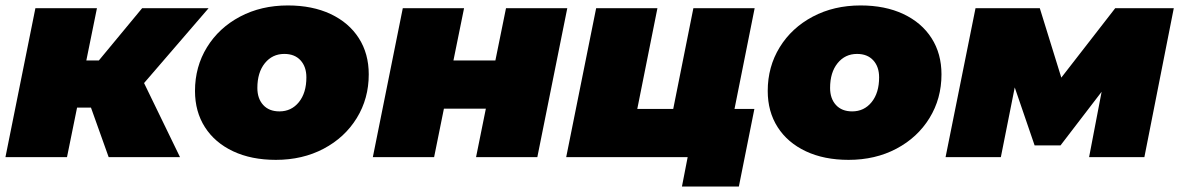

<svg xmlns="http://www.w3.org/2000/svg" viewBox="-22 -577 4330 705"><path d="M507 -272 639 0H377L312 -182H261L224 0H-2L108 -547H334L295 -355H341L500 -547H744Z M694 -243Q694 -332 738 -403.5Q782 -475 859.5 -516Q937 -557 1035 -557Q1125 -557 1192 -525.5Q1259 -494 1295.5 -437Q1332 -380 1332 -304Q1332 -215 1288 -143.5Q1244 -72 1166.5 -31Q1089 10 991 10Q901 10 834 -21.5Q767 -53 730.5 -110Q694 -167 694 -243ZM1103 -293Q1103 -332 1081.5 -355.5Q1060 -379 1022 -379Q978 -379 950.5 -345Q923 -311 923 -254Q923 -215 944.5 -191.5Q966 -168 1004 -168Q1048 -168 1075.5 -202Q1103 -236 1103 -293Z M1457 -547H1682L1643 -355H1797L1836 -547H2061L1951 0H1726L1762 -178H1608L1572 0H1347Z M2675 -177H2748L2691 108H2482L2503 0H2057L2167 -547H2392L2318 -177H2450L2524 -547H2749Z M2797 -243Q2797 -332 2841 -403.5Q2885 -475 2962.5 -516Q3040 -557 3138 -557Q3228 -557 3295 -525.5Q3362 -494 3398.5 -437Q3435 -380 3435 -304Q3435 -215 3391 -143.5Q3347 -72 3269.5 -31Q3192 10 3094 10Q3004 10 2937 -21.5Q2870 -53 2833.5 -110Q2797 -167 2797 -243ZM3206 -293Q3206 -332 3184.5 -355.5Q3163 -379 3125 -379Q3081 -379 3053.5 -345Q3026 -311 3026 -254Q3026 -215 3047.5 -191.5Q3069 -168 3107 -168Q3151 -168 3178.5 -202Q3206 -236 3206 -293Z M4288 -547 4180 0H3977L4023 -240L3872 -43H3777L3704 -256L3653 0H3450L3560 -547H3796L3875 -292L4073 -547Z"/></svg>

Font: Montserrat Alternates Black
Style: Italic
Weight: 900
Italic angle: -11.3°
Designer: Julieta Ulanovsky
Foundry: Julieta Ulanovsky
Version: Version 7.200